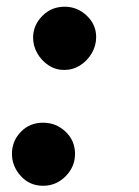

<svg xmlns="http://www.w3.org/2000/svg" viewBox="-20 -552 423 586"><path d="M111.5 15Q70.5 15 43.5 -14.8Q16.5 -44.5 16.5 -82.5Q16.5 -121.5 43.5 -149.5Q70.5 -177.5 111.5 -177.5Q151.5 -177.5 180.2 -150Q209 -122.5 209 -82.5Q209 -43 180.2 -14Q151.5 15 111.5 15ZM81 -437.5Q81 -474.5 108.8 -503Q136.5 -531.5 177.5 -531.5Q216 -531.5 244.8 -504.2Q273.5 -477 273.5 -439Q273.5 -412.5 260 -389.5Q246.5 -366.5 224.5 -352.5Q202.5 -338.5 176 -338.5Q149.5 -338.5 128 -352.8Q106.5 -367 93.8 -389.5Q81 -412 81 -437.5Z"/></svg>

Font: Edu QLD Hand
Style: Regular
Weight: 400
Designer: Tina and Corey Anderson, Eben Sorkin
Foundry: Sorkin Type Co.
Version: Version 2.000